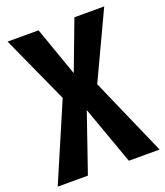

<svg xmlns="http://www.w3.org/2000/svg" viewBox="-141 -833 796 926"><g transform="rotate(-20 256.5 -370.0)"><path d="M343 -399 503 -740H350L255 -488L166 -740H7L164 -394L-5 0H150L253 -299L360 0H518Z"/></g></svg>

Font: Glow Sans TC Compressed
Style: Bold
Weight: 700
Width: 2
Designer: Ryoko NISHIZUKA (kana, bopomofo & ideographs); Paul D. Hunt (Latin, Greek & Cyrillic); Sandoll Communications, Soo-young
Version: Version 0.93